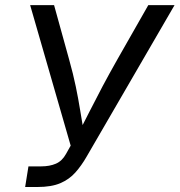

<svg xmlns="http://www.w3.org/2000/svg" viewBox="-20 -748 718 768"><path d="M80.6 0 93.8 -82.5H144.5Q178.7 -82.5 203.6 -93.3Q228.5 -104 244.1 -132.3L262.7 -165.5L100.6 -727.5H196.3L256.3 -510.7Q272.9 -451.7 283.2 -401.6Q293.5 -351.6 301 -304.9Q308.6 -258.3 316.9 -209.5H291Q316.4 -258.8 339.8 -305.2Q363.3 -351.6 389.6 -401.4Q416 -451.2 449.7 -510.7L573.2 -727.5H678.2L325.7 -120.1Q305.7 -85.4 281.5 -58.1Q257.3 -30.8 221.7 -15.4Q186 0 129.9 0Z"/></svg>

Font: Adwaita Sans
Style: Italic
Weight: 400
Italic angle: -9.39999°
Designer: Rasmus Andersson
Foundry: rsms
Version: Version 4.001;git-9221beed3